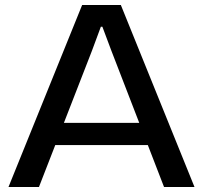

<svg xmlns="http://www.w3.org/2000/svg" viewBox="-20 -749 814 769"><path d="M14 0 309 -729H464L759 0H637L426 -546L390 -642H384L348 -545L136 0ZM191 -168 219 -257H555L582 -168Z"/></svg>

Font: Mona Sans SemiExpanded Medium
Style: Regular
Weight: 500
Width: 6
Designer: Deni Anggara
Foundry: GitHub
Version: Version 2.000